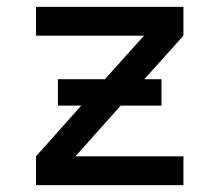

<svg xmlns="http://www.w3.org/2000/svg" viewBox="-20 -540 640 560"><path d="M85 0V-84L217 -232H149V-309H286L400 -436H85V-520H515V-436L401 -309H451V-232H332L200 -84H515V0Z"/></svg>

Font: Iosevka SS04 Medium Extended
Style: Regular
Weight: 500
Width: 7
Monospace: yes
Designer: Belleve Invis
Foundry: Belleve Invis
Version: Version 19.0.0; ttfautohint (v1.8.4)